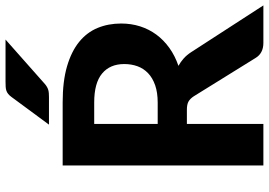

<svg xmlns="http://www.w3.org/2000/svg" viewBox="-159 -813 972 694"><g transform="rotate(-90 327.0 -466.0)"><path d="M303 -382Q339.5 -382 366 -391.2Q392.5 -400.5 409.5 -416.8Q426.5 -433 434.5 -455Q442.5 -477 442.5 -503Q442.5 -554.5 408.2 -583Q374 -611.5 304 -611.5H226V-382ZM654.5 0H519Q481 0 464 -29L326 -251.5Q317.5 -264.5 307.2 -270.5Q297 -276.5 277 -276.5H226V0H76V-725.5H304Q380 -725.5 434 -709.8Q488 -694 522.5 -666Q557 -638 573 -599.2Q589 -560.5 589 -514Q589 -478 578.8 -445.8Q568.5 -413.5 549 -387Q529.5 -360.5 501 -340Q472.5 -319.5 436 -307Q450.5 -299 463 -287.8Q475.5 -276.5 485.5 -261ZM531 -932 369.5 -789Q364 -784.5 359 -781.8Q354 -779 348.8 -777.5Q343.5 -776 337.2 -775.5Q331 -775 323.5 -775H223.5L323.5 -910.5Q329 -918 334.2 -922.2Q339.5 -926.5 345.8 -928.8Q352 -931 360 -931.5Q368 -932 378.5 -932Z"/></g></svg>

Font: Lato 2
Style: Regular
Weight: 800
Designer: Lukasz Dziedzic with Adam Twardoch and Botio Nikoltchev
Foundry: tyPoland Lukasz Dziedzic
Version: Version 2.015; 2015-08-06; http://www.latofonts.com/